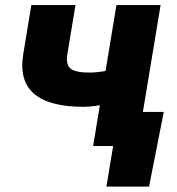

<svg xmlns="http://www.w3.org/2000/svg" viewBox="-20 -562 682 739"><path d="M301.3 -150.9Q169.4 -150.9 110.8 -201.4Q52.2 -252 69.8 -355.5L100.6 -542.5H270.5L239.7 -356.4Q232.4 -314 251 -298.3Q269.5 -282.7 323.2 -282.7Q355.5 -282.7 390.6 -289.8Q425.8 -296.9 469.2 -311L447.8 -179.2Q433.1 -172.9 407 -166Q380.9 -159.2 352.5 -155Q324.2 -150.9 301.3 -150.9ZM338.4 0 428.2 -542.5H598.1L508.3 0ZM389.6 156.2 415.5 0H371.1L393.1 -131.3H610.4L553.7 156.2Z"/></svg>

Font: Inter 16pt ExtraBold
Style: Italic
Weight: 800
Italic angle: -9.3988°
Version: Version 4.001;git-66647c0bb